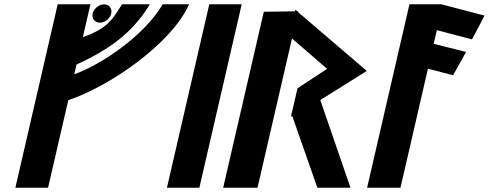

<svg xmlns="http://www.w3.org/2000/svg" viewBox="-20 -880 2291 900"><path d="M300.1 -410.4C493.7 -475.2 775.9 -670.6 862.2 -850.7L866.6 -860H742.5L739.6 -855C654.5 -712.4 455.5 -577 328.1 -531.8L338.6 -577.5C496.7 -649.9 598.9 -726.9 676 -849.8L682.3 -860H552.2L549.2 -855.3C507.9 -792 487.4 -747.9 368.3 -705.8L403.9 -860H250.5L52 0H205.3ZM448 -773.8C471.9 -773.8 496 -793.4 501.4 -816.7C506.7 -840 491.7 -859.6 467.8 -859.6C444 -859.6 419.8 -840 414.5 -816.7C409.1 -793.4 424.1 -773.8 448 -773.8Z M914.5 0 1113 -860H961L762.5 0Z M1481.3 -411.1 1699.4 -547.5 1377.2 -823.2 1378.1 -827.1 1373 -827 1364.8 -834.6 1363 -826.9 1216.6 -824.9 1026.1 0H1187.1L1348.7 -699.6L1513.3 -557.3L1374.5 -466.1L1348 -351.2L1345.3 -349.6L1346.7 -345.6L1343.6 -332.4L1349.9 -336.3L1467.7 0H1622.9Z M2192.5 -695.5 2251.5 -806.8 2048.3 -860H1899.3L1700.8 0H1857.2L1986 -557.9L2103.9 -527.3L2164.8 -636.5L2012.9 -674.7L2027.7 -738.7Z"/></svg>

Font: Stormning
Style: BoldObl
Weight: 400
Designer: Robert Jablonski, Mew Too
Foundry: Cannot Into Space Fonts
Version: Version 0.90